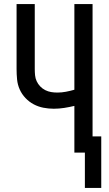

<svg xmlns="http://www.w3.org/2000/svg" viewBox="-20 -755 540 950"><path d="M400 175V0H348V-231Q323 -225 297.5 -221Q272 -217 246 -217Q220 -217 194.5 -222Q169 -227 146.5 -239Q124 -251 106 -270Q88 -289 77.5 -312.5Q67 -336 64.5 -362Q62 -388 62 -414V-735H152V-414Q152 -398 153.5 -382.5Q155 -367 161.5 -353Q168 -339 179 -327.5Q190 -316 204 -309Q218 -302 233 -299.5Q248 -297 264 -297Q285 -297 306 -301Q327 -305 348 -311V-735H438V-80H481V175Z"/></svg>

Font: Iosevka SS04 Medium
Style: Regular
Weight: 500
Monospace: yes
Designer: Belleve Invis
Foundry: Belleve Invis
Version: Version 19.0.0; ttfautohint (v1.8.4)